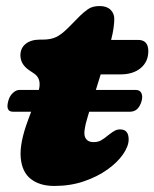

<svg xmlns="http://www.w3.org/2000/svg" viewBox="-20 -602 510 635"><path d="M7.5 -268.5Q11.5 -284 22.2 -294.2Q33 -304.5 44 -304.5H108.5Q118 -342 92.5 -359L77.5 -369Q47.5 -389 47.5 -419Q47.5 -443 65 -457Q82.5 -471 112.5 -471H121.5Q148 -471 165.8 -479.5Q183.5 -488 206.5 -511L245 -550Q256 -561 270.8 -571.5Q285.5 -582 309.5 -582Q333 -582 345.5 -569.8Q358 -557.5 358 -539.5Q358 -527 355.5 -509Q353 -491 347.5 -470H436.5Q470.5 -470 470.5 -433Q470.5 -398 445.5 -377Q420.5 -356 378.5 -356H313L297 -304.5H429.5Q442.5 -304.5 447.5 -294.2Q452.5 -284 448.5 -268.5Q438.5 -232.5 410 -232.5H275L269.5 -214Q254.5 -165.5 261.2 -148.8Q268 -132 289.5 -132Q304 -132 314.2 -137.8Q324.5 -143.5 339.5 -156Q353 -166.5 360.5 -170.2Q368 -174 377.5 -174Q405.5 -174 405.5 -141Q405.5 -118.5 387 -91.8Q368.5 -65 335.2 -41.2Q302 -17.5 257.2 -2.2Q212.5 13 159.5 13Q111.5 13 82 -10Q52.5 -33 48.5 -81Q44.5 -129 72.5 -204L83 -232.5H23Q-2.5 -232.5 7.5 -268.5Z"/></svg>

Font: Fraunces 9pt S100 Black
Style: Italic
Weight: 900
Italic angle: -16°
Version: Version 1.000; ttfautohint (v1.8.3)